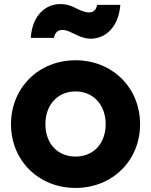

<svg xmlns="http://www.w3.org/2000/svg" viewBox="-20 -843 742 943"><path d="M571 -819H457C452 -792 437 -782 417 -782C405 -782 391 -786 376 -792C361 -798 346 -807 330 -813C313 -820 295 -823 276 -823C207 -823 139 -772 131 -657H245C250 -685 266 -696 287 -696C299 -696 313 -692 327 -685C344 -677 358 -670 373 -664C390 -657 408 -653 426 -653C495 -653 562 -706 571 -819ZM668 -233C668 -411 533 -547 351 -547C169 -547 34 -411 34 -233C34 -55 169 80 351 80C533 80 668 -55 668 -233ZM499 -233C499 -138 439 -74 351 -74C263 -74 203 -138 203 -233C203 -328 263 -394 351 -394C438 -394 499 -328 499 -233Z"/></svg>

Font: LINE Seed JP App_OTF ExtraBold
Style: Regular
Weight: 800
Designer: LINE & Fontrix & Fontworks
Version: Version 1.013